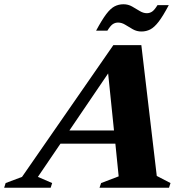

<svg xmlns="http://www.w3.org/2000/svg" viewBox="-92 -882 862 902"><path d="M644.5 -55.5 709 -22 702 0H375.5L383 -22L465.5 -53.5L450 -207H192L86 -51L153 -22L146 0H-72.5L-65.5 -22L11.5 -51L440.5 -670H572ZM234 -269H443.5L416 -537ZM701 -858Q674 -807 653.5 -780.2Q633 -753.5 614 -743.8Q595 -734 572.5 -734Q550.5 -734 532 -744.5Q513.5 -755 496.8 -765.5Q480 -776 462.5 -776Q449.5 -776 438.2 -768.8Q427 -761.5 412.5 -738H359.5Q387 -789 407.2 -815.8Q427.5 -842.5 446.5 -852.2Q465.5 -862 488 -862Q510 -862 528.5 -851.5Q547 -841 564 -830.5Q581 -820 598 -820Q611 -820 622.2 -827.2Q633.5 -834.5 648 -858Z"/></svg>

Font: Newsreader Text ExtraBold
Style: Italic
Weight: 800
Italic angle: -17°
Designer: Hugues Gentile
Foundry: Production Type
Version: Version 1.001